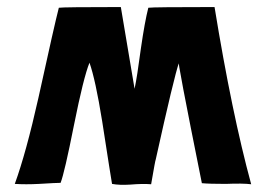

<svg xmlns="http://www.w3.org/2000/svg" viewBox="-20 -522 754 545"><path d="M488 -344Q474 -304 422 -69Q421 -69 409 1Q385 -1 350 2Q319 4 298 0Q296 -10 270 -178Q251 -296 234 -344Q217 -302 190 -167Q163 -31 152 -3Q140 -3 91 0Q53 2 22 0Q54 -88 89 -244Q135 -454 147 -500Q160 -502 323 -502L362 -270Q369 -302 380 -385Q391 -461 401 -500Q414 -502 589 -502Q638 -201 693 1Q669 -2 621 0Q574 0 553 -2Q480 -365 488 -344Z"/></svg>

Font: Londrina Solid
Style: Regular
Weight: 400
Designer: Marcelo Magalhaes
Foundry: Marcelo Magalh„es
Version: Version 1.001 2011